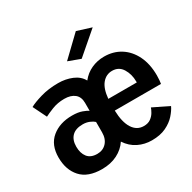

<svg xmlns="http://www.w3.org/2000/svg" viewBox="-159 -868 1042 1040"><g transform="rotate(-30 362.5 -348.5)"><path d="M192.5 11Q104.5 11 61.5 -36.5Q18.5 -84 18.5 -161.5Q18.5 -240 68 -281Q117.5 -322 195 -322Q232 -322 256.5 -313Q281 -304 291 -296.5V-346.5Q291 -383.5 267.8 -402.5Q244.5 -421.5 204 -421.5Q161.5 -421.5 126 -407.2Q90.5 -393 75 -384.5L33.5 -469Q58 -483 107.5 -497.5Q157 -512 217.5 -512Q264 -512 303.8 -495.5Q343.5 -479 362 -445Q388.5 -478.5 425.5 -495.2Q462.5 -512 505 -512Q562.5 -512 607 -484Q651.5 -456 677 -404Q702.5 -352 702.5 -280.5Q702.5 -263.5 701.2 -250.5Q700 -237.5 698.5 -229.5H409.5Q411.5 -156.5 436.5 -117.2Q461.5 -78 505 -78Q531.5 -78 548.2 -90.2Q565 -102.5 574.5 -118.8Q584 -135 587.5 -146.5L686 -98.5Q675 -75 652.2 -49.5Q629.5 -24 593 -6.5Q556.5 11 504 11Q459 11 419.8 -8.2Q380.5 -27.5 354 -67.5Q330 -31 288.5 -10Q247 11 192.5 11ZM411 -302H589V-308.5Q589 -353.5 567.5 -388.5Q546 -423.5 504 -423.5Q466.5 -423.5 441.5 -393.5Q416.5 -363.5 411 -302ZM211 -73.5Q246.5 -73.5 268.8 -97.5Q291 -121.5 291 -162V-227Q281 -236.5 262.5 -244.2Q244 -252 221.5 -252Q176.5 -252 153.8 -229Q131 -206 131 -164Q131 -123.5 150.5 -98.5Q170 -73.5 211 -73.5ZM394.5 -562 319 -590 442 -708 531.5 -680Z"/></g></svg>

Font: Trispace SemiCondensed Medium
Style: Regular
Weight: 500
Width: 4
Designer: Tyler Finck
Foundry: Etcetera Type Company
Version: Version 1.210; ttfautohint (v1.8.3)